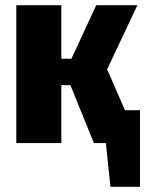

<svg xmlns="http://www.w3.org/2000/svg" viewBox="-20 -553 561 742"><path d="M463 -127H521V169H407L389 0H343L252 -224H217V0H43V-533H217V-326H256L352 -533H511L394 -285Z"/></svg>

Font: Fira Sans Condensed ExtraBold
Style: Regular
Weight: 800
Width: 3
Designer: Carrois Corporate & Edenspiekermann AG
Foundry: Carrois Corporate GbR & Edenspiekermann AG
Version: Version 4.203